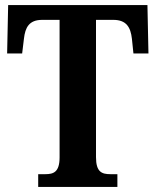

<svg xmlns="http://www.w3.org/2000/svg" viewBox="-20 -734 611 754"><path d="M130 0H441V-50H414C380 -50 357 -58 357 -117V-656H425C477 -656 493 -626 498 -582L504 -524H563L559 -714H12L8 -524H67L74 -582C79 -626 94 -656 146 -656H214V-116C214 -58 190 -50 158 -50H130Z"/></svg>

Font: Noto Serif Thai Condensed
Style: Bold
Weight: 700
Width: 3
Designer: Monotype Design Team
Foundry: Monotype Imaging Inc.
Version: Version 2.002